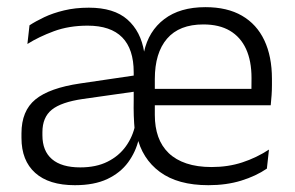

<svg xmlns="http://www.w3.org/2000/svg" viewBox="-20 -520 844 550"><path d="M577 10.5Q489.5 10.5 438 -27.5Q386.5 -65.5 372 -132L366 -145Q364 -167 363.2 -188.8Q362.5 -210.5 363 -233V-313Q363 -379.5 330 -413Q297 -446.5 231 -446.5Q177.5 -446.5 134.2 -430.5Q91 -414.5 58.5 -394L64.5 -447.5Q82 -459 106.8 -470.8Q131.5 -482.5 163.5 -490.2Q195.5 -498 234.5 -498Q306.5 -498 345 -464Q383.5 -430 393 -371H392.5Q405.5 -431 450.5 -465.2Q495.5 -499.5 568.5 -499.5Q631 -499.5 673.2 -475Q715.5 -450.5 737.2 -404.5Q759 -358.5 759 -294V-276.5Q759 -262 758 -247.5Q757 -233 755.5 -218.5H699.5Q700 -240.5 700.2 -260Q700.5 -279.5 700.5 -296.5Q700.5 -345.5 684.8 -379.8Q669 -414 638.5 -432Q608 -450 562.5 -450Q493.5 -450 458.5 -409.2Q423.5 -368.5 423.5 -293.5V-244V-236.5V-190.5Q423.5 -156 433.2 -128.5Q443 -101 463.2 -81.5Q483.5 -62 514.2 -51.8Q545 -41.5 586 -41.5Q633.5 -41.5 674 -54.8Q714.5 -68 750.5 -91.5L744.5 -37Q713 -15.5 670.8 -2.5Q628.5 10.5 577 10.5ZM194.5 10.5Q120 10.5 80.8 -24.8Q41.5 -60 41.5 -125V-138Q41.5 -202.5 81.5 -235.2Q121.5 -268 210 -281L373 -305L376 -259L217.5 -236.5Q155.5 -227.5 128.5 -205.8Q101.5 -184 101.5 -141.5V-132.5Q101.5 -87.5 129 -64Q156.5 -40.5 210 -40.5Q255.5 -40.5 288 -56.8Q320.5 -73 340.5 -100.8Q360.5 -128.5 367.5 -163L389 -121.5H377.5Q369 -85 347 -55Q325 -25 287.5 -7.2Q250 10.5 194.5 10.5ZM741.5 -218.5H394.5V-265.5H741.5Z"/></svg>

Font: Anek Devanagari Light
Style: Regular
Weight: 300
Designer: Kailash Malviya (Devanagari) & Yesha Goshar (Latin)
Foundry: Ek Type
Version: Version 1.003